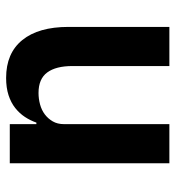

<svg xmlns="http://www.w3.org/2000/svg" viewBox="7 -569 574 628"><g transform="rotate(90 294.0 -255.0)"><path d="M386 -87H381Q374 -67 362.5 -49.5Q351 -32 333.5 -18Q316 -4 291.5 4Q267 12 235 12Q154 12 111 -41Q68 -94 68 -192V-522H196V-205Q196 -151 217 -122.5Q238 -94 284 -94Q303 -94 321.5 -99Q340 -104 354 -114.5Q368 -125 377 -140.5Q386 -156 386 -177V-522H514V0H386Z"/></g></svg>

Font: IBM Plex Sans Hebrew SemiBold
Style: Regular
Weight: 600
Designer: Mike Abbink, Paul van der Laan, Pieter van Rosmalen, Yanek Iontef
Foundry: Bold Monday
Version: Version 1.2